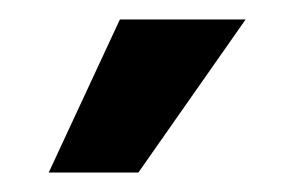

<svg xmlns="http://www.w3.org/2000/svg" viewBox="-20 -725 293 197"><path d="M122 -548H30L103 -705H232Z"/></svg>

Font: Mukta Malar
Style: Bold
Weight: 700
Designer: Aadarsh Rajan, Girish Dalvi, Yashodeep Gholap
Foundry: Ek Type
Version: Version 2.538;PS 1.000;hotconv 16.6.51;makeotf.lib2.5.65220;